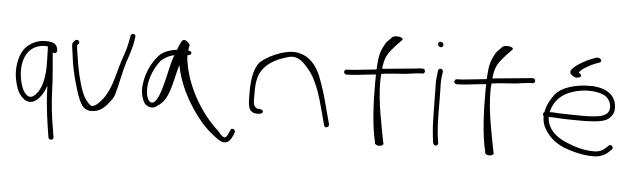

<svg xmlns="http://www.w3.org/2000/svg" viewBox="-55 -932 4527 1385"><g transform="rotate(5 2208.5 -240.0)"><path d="M53 -257C49 -202 62 -143 78 -102C96 -55 150 9 212 -32C247 -56 272 -99 288 -146C289 -135 289 -125 289 -114C293 2 311 124 328 225C332 247 368 243 364 221C362 207 361 201 356 169C340 84 328 -18 325 -116C322 -213 312 -301 305 -390C318 -377 339 -389 336 -406L334 -418C328 -450 305 -462 268 -465C211 -469 171 -455 136 -431C84 -397 59 -335 53 -257ZM93 -183C69 -327 132 -441 267 -429C266 -426 267 -417 268 -403C268 -402 268 -401 269 -398C268 -395 268 -392 268 -391C268 -384 268 -374 269 -361C269 -350 269 -336 270 -319V-264C265 -177 246 -100 192 -62C173 -50 154 -56 139 -71C115 -95 100 -139 93 -183Z M441 -442C447 -406 452 -363 458 -321C468 -265 484 -198 501 -146C514 -100 530 -56 551 -25C568 -4 596 19 656 3C700 -9 731 -46 753 -77C769 -95 777 -114 783 -135C803 -206 817 -288 838 -359C857 -414 880 -478 887 -538L889 -551C890 -556 890 -560 887 -564C877 -577 857 -573 854 -557L852 -544C850 -535 847 -522 844 -504C836 -461 819 -413 804 -370C769 -264 755 -132 660 -48C650 -39 635 -28 618 -28C612 -31 603 -36 595 -45C546 -94 529 -174 511 -243C499 -295 490 -348 483 -398C479 -423 476 -439 476 -457C481 -462 490 -467 490 -476C490 -485 482 -494 472 -494C467 -494 463 -493 460 -490C446 -479 437 -468 441 -442Z M970 -175C972 -136 984 -96 1003 -75C1027 -51 1065 -46 1093 -73C1142 -102 1164 -156 1180 -210C1196 -265 1207 -323 1223 -378C1239 -296 1268 -219 1310 -143C1356 -60 1426 38 1500 96C1535 124 1558 141 1576 147C1620 161 1642 124 1655 94L1663 72C1672 49 1634 37 1630 59L1621 80C1616 93 1610 103 1603 110C1600 114 1594 115 1587 112C1576 109 1563 96 1547 75C1419 -38 1309 -221 1280 -402C1276 -421 1275 -438 1275 -453C1291 -455 1302 -461 1302 -471C1303 -480 1295 -485 1278 -488C1279 -505 1284 -518 1285 -529C1264 -559 1240 -572 1224 -549C1218 -538 1202 -504 1197 -486C1196 -485 1191 -485 1190 -485C1121 -473 1087 -454 1061 -422C1023 -378 988 -311 976 -240C972 -216 969 -194 970 -175ZM1011 -234C1023 -298 1055 -359 1089 -400C1117 -420 1139 -437 1181 -445C1154 -375 1143 -291 1121 -216C1109 -173 1074 -55 1029 -100C1005 -128 1002 -185 1011 -234Z M1745 -190C1745 -150 1748 -108 1769 -91C1779 -82 1793 -77 1809 -77H1822C1839 -77 1853 -85 1853 -95C1853 -105 1839 -113 1822 -113H1812C1780 -123 1781 -158 1781 -190V-253C1782 -274 1783 -295 1788 -318C1801 -401 1873 -465 1974 -495C2009 -507 2037 -515 2072 -499C2090 -491 2108 -477 2126 -458C2147 -436 2168 -410 2186 -380C2231 -294 2246 -243 2275 -133L2301 -36C2306 -11 2340 -23 2336 -45L2310 -142C2281 -254 2266 -305 2232 -392C2209 -444 2172 -501 2110 -528C2050 -552 2004 -545 1944 -527C1887 -508 1838 -481 1800 -449C1758 -401 1748 -331 1745 -253Z M2411 -432C2411 -422 2420 -414 2429 -414H2437C2491 -414 2555 -426 2642 -433C2641 -416 2641 -399 2641 -380C2641 -235 2647 -71 2677 52L2678 62C2686 86 2745 79 2739 57L2736 47C2713 -78 2677 -235 2677 -380C2677 -401 2677 -422 2680 -441C2733 -449 2794 -452 2852 -456C2893 -461 2937 -469 2965 -469H2974C2984 -469 2992 -476 2992 -486C2992 -497 2985 -505 2974 -505H2965C2959 -505 2945 -504 2924 -501C2880 -497 2772 -487 2684 -478C2684 -485 2682 -491 2685 -497C2694 -569 2717 -597 2767 -654L2808 -696C2828 -719 2752 -730 2734 -710L2693 -667C2660 -609 2649 -576 2645 -499C2644 -490 2644 -480 2643 -470C2629 -469 2615 -467 2599 -465C2529 -459 2478 -450 2436 -450H2429C2419 -450 2411 -441 2411 -432Z M3069 -690C3069 -679 3079 -670 3090 -670C3101 -670 3108 -677 3108 -688C3108 -699 3098 -709 3087 -709C3076 -709 3069 -701 3069 -690ZM3078 -370C3078 -347 3079 -324 3079 -298C3079 -272 3079 -245 3080 -216L3082 -128C3083 -88 3090 -15 3094 15L3097 26C3098 31 3101 34 3105 37C3118 47 3135 33 3132 18L3130 8C3129 1 3126 -16 3123 -43C3115 -123 3115 -214 3115 -298C3115 -324 3114 -348 3114 -371C3112 -408 3113 -445 3118 -475L3121 -494C3122 -499 3120 -504 3117 -508C3107 -521 3088 -515 3085 -500L3083 -480C3078 -448 3076 -410 3078 -370Z M3209 -432C3209 -422 3218 -414 3227 -414H3235C3289 -414 3353 -426 3440 -433C3439 -416 3439 -399 3439 -380C3439 -235 3445 -71 3475 52L3476 62C3484 86 3543 79 3537 57L3534 47C3511 -78 3475 -235 3475 -380C3475 -401 3475 -422 3478 -441C3531 -449 3592 -452 3650 -456C3691 -461 3735 -469 3763 -469H3772C3782 -469 3790 -476 3790 -486C3790 -497 3783 -505 3772 -505H3763C3757 -505 3743 -504 3722 -501C3678 -497 3570 -487 3482 -478C3482 -485 3480 -491 3483 -497C3492 -569 3515 -597 3565 -654L3606 -696C3626 -719 3550 -730 3532 -710L3491 -667C3458 -609 3447 -576 3443 -499C3442 -490 3442 -480 3441 -470C3427 -469 3413 -467 3397 -465C3327 -459 3276 -450 3234 -450H3227C3217 -450 3209 -441 3209 -432Z M3867 -253C3867 -248 3869 -243 3873 -239C3873 -194 3886 -161 3907 -132C3935 -90 3974 -55 4036 -27C4098 -5 4168 18 4256 18C4305 18 4343 -2 4366 -25L4384 -42C4387 -45 4389 -49 4389 -54C4389 -64 4383 -73 4372 -73C4367 -73 4362 -71 4358 -68L4341 -51C4323 -33 4296 -18 4256 -18C4182 -18 4121 -37 4070 -58C4004 -83 3963 -114 3937 -152C3920 -177 3913 -201 3909 -236C3926 -237 3944 -236 3963 -235C4014 -231 4096 -230 4171 -230C4271 -233 4327 -241 4355 -275C4372 -296 4382 -312 4380 -350C4375 -432 4314 -478 4210 -486C4075 -490 3979 -450 3941 -405C3913 -369 3888 -327 3877 -275C3876 -273 3876 -271 3876 -269C3870 -265 3867 -260 3867 -253ZM3913 -272C3935 -355 3986 -421 4121 -445C4209 -460 4286 -441 4314 -415C4334 -397 4354 -356 4341 -320C4324 -276 4270 -269 4169 -266C4100 -266 4016 -268 3966 -270C3947 -272 3930 -273 3913 -272ZM4053 -550 4065 -542C4070 -539 4076 -537 4084 -537C4101 -537 4117 -543 4117 -554C4117 -563 4106 -569 4098 -574C4099 -579 4107 -586 4115 -594C4131 -610 4190 -642 4217 -651L4240 -659C4271 -673 4238 -704 4208 -690L4184 -681C4150 -670 4087 -634 4065 -614C4042 -593 4021 -571 4053 -550Z"/></g></svg>

Font: Stray Cat
Style: SuExt
Weight: 400
Version: Version 1.0